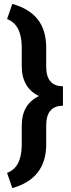

<svg xmlns="http://www.w3.org/2000/svg" viewBox="-20 -800 370 996"><path d="M16.6 96.7Q90.8 70.3 92.8 -44.9V-148.4Q92.8 -258.8 182.1 -301.8Q92.8 -344.7 92.8 -457.5V-559.6Q90.8 -673.3 16.6 -701.2L43.9 -779.8Q131.3 -755.4 175.3 -700Q219.2 -644.5 219.7 -554.7V-449.7Q221.7 -352.5 306.6 -352.5V-251.5Q219.7 -251.5 219.7 -149.4V-43.5Q215.8 127.4 43.9 175.8Z"/></svg>

Font: Roboto-o
Style: o-Bold
Weight: 700
Designer: Google
Version: Version 2.134; 2016; ttfautohint (v1.6)